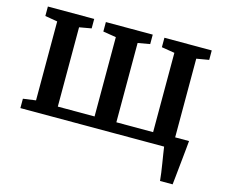

<svg xmlns="http://www.w3.org/2000/svg" viewBox="-103 -691 1180 1009"><g transform="rotate(15 487.5 -186.5)"><path d="M845 180Q843.5 161 840 136.8Q836.5 112.5 832.5 87Q828.5 61.5 824.8 38.8Q821 16 819 0L776.5 -62H938Q936.5 -44 934 -19.5Q931.5 5 928.8 32.5Q926 60 923.2 87Q920.5 114 918 138.2Q915.5 162.5 913.5 180ZM37 0V-51L106 -60.5V-490L38.5 -501.5V-553H290.5V-501.5L225 -490V-58.5H425V-490L354 -501.5V-553H609V-501.5L543.5 -490V-58.5H743.5V-490L672.5 -501.5V-553H930V-501.5L862.5 -490V-60.5L931.5 -51V0Z"/></g></svg>

Font: Merriweather 24pt SemiBold
Style: Regular
Weight: 600
Designer: Eben Sorkin
Foundry: Eben Sorkin
Version: Version 2.100